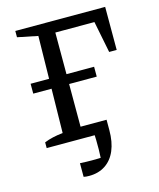

<svg xmlns="http://www.w3.org/2000/svg" viewBox="-125 -742 858 1034"><g transform="rotate(-15 304.0 -224.5)"><path d="M243 204Q223 204 212 201V125Q229 126 246 126.5Q263 127 279 127Q297 127 315 126.5Q333 126 350 125L326 163Q328 129 329 80Q330 31 326 -39L369 0H217V-64H411V-6Q411 60 391 107Q371 154 333 179Q295 204 243 204ZM66 -302V-357H420V-302ZM561 -653V-413H519L484 -589H266V0H60V-32Q104 -50 164 -56L173 -595L60 -618V-653Z"/></g></svg>

Font: Piazzolla 24pt Medium
Style: Regular
Weight: 500
Designer: Juan Pablo del Peral
Foundry: Huerta Tipografica
Version: Version 2.005